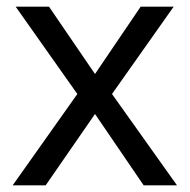

<svg xmlns="http://www.w3.org/2000/svg" viewBox="-20 -556 569 576"><path d="M18 0H117L265 -214L411 0H511L316 -274L501 -536H402L265 -334L127 -536H27L212 -274Z"/></svg>

Font: Noto Sans Math
Style: Regular
Weight: 400
Designer: Monotype Design Team, Delve Withrington, Jeff Kellem
Foundry: Monotype Imaging Inc., Delve Fonts LLC
Version: Version 3.000